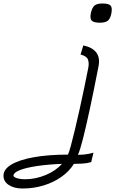

<svg xmlns="http://www.w3.org/2000/svg" viewBox="-75 -873 695 1099"><path d="M55 206Q6 206 -24.5 186Q-55 166 -55 133Q-55 96 -10 69Q35 42 118 27Q201 12 314 12Q320 0 330.5 -38.5Q341 -77 354 -131.5Q367 -186 381 -248.5Q395 -311 407.5 -372Q420 -433 430 -483Q436 -512 428.5 -532Q421 -552 386 -561L402 -613Q508 -590 489 -494Q462 -355 439.5 -250.5Q417 -146 400 -79Q383 -12 371 13Q392 13 406 11.5Q420 10 433 7.5Q446 5 460 1L447 55Q422 62 395.5 63.5Q369 65 348 65Q322 107 277 139Q232 171 174.5 188.5Q117 206 55 206ZM69 153Q128 153 186 129Q244 105 280 65Q199 68 136 77.5Q73 87 38 101Q3 115 2 132Q2 140 21 146.5Q40 153 69 153ZM497 -743Q461 -743 449.5 -755.5Q438 -768 446 -802Q453 -831 467 -842Q481 -853 511 -853Q548 -853 558.5 -840.5Q569 -828 562 -794Q556 -765 541.5 -754Q527 -743 497 -743Z"/></svg>

Font: Victor Mono Thin ExtraLight
Style: Italic
Weight: 250
Italic angle: -12°
Monospace: yes
Version: Version 1.561;gftools[0.9.30]